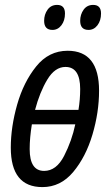

<svg xmlns="http://www.w3.org/2000/svg" viewBox="-20 -753 447 783"><path d="M245 -698Q245 -733 213 -733Q188 -733 174 -713.5Q160 -694 160 -668Q160 -631 194 -631Q216 -631 230.5 -650Q245 -669 245 -698ZM392 -698Q392 -733 360 -733Q335 -733 321 -713.5Q307 -694 307 -668Q307 -631 341 -631Q363 -631 377.5 -650Q392 -669 392 -698ZM384 -383Q384 -546 256 -546Q179 -546 127.5 -482Q76 -418 50 -326.5Q24 -235 24 -151Q24 10 153 10Q227 10 278.5 -51.5Q330 -113 357 -204Q384 -295 384 -383ZM247 -480Q307 -480 307 -390Q307 -347 300 -305H123Q142 -377 173 -428.5Q204 -480 247 -480ZM101 -145Q101 -191 110 -246H287Q273 -179 241.5 -117.5Q210 -56 160 -56Q101 -56 101 -145Z"/></svg>

Font: Noto Sans Display Condensed
Style: Italic
Weight: 400
Width: 3
Designer: Monotype Design team
Foundry: Monotype Imaging Inc.
Version: 1.000